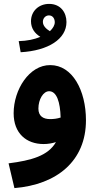

<svg xmlns="http://www.w3.org/2000/svg" viewBox="-20 -735 504 985"><path d="M86 -467C228 -475 321 -535 321 -622C321 -671 291 -715 232 -715C179 -715 139 -678 139 -626C139 -589 159 -563 187 -546C157 -533 119 -525 76 -524ZM200 -623C200 -642 214 -656 231 -656C251 -656 261 -639 261 -621C261 -606 252 -590 236 -575C216 -587 200 -603 200 -623ZM54 230C272 212 421 91 421 -118C421 -272 351 -401 238 -401C130 -402 50 -275 50 -154C50 -51 115 4 204 4C227 4 248 0 267 -6C227 64 142 88 24 103ZM177 -178C177 -225 202 -267 232 -267C271 -267 289 -211 291 -132C273 -126 254 -124 237 -124C202 -124 177 -139 177 -178Z"/></svg>

Font: Noto Sans Arabic UI Cn
Style: Bold
Weight: 700
Width: 3
Designer: Monotype Design Team, Nadine Chahine and Nizar Qandah
Foundry: Monotype Imaging Inc.
Version: Version 2.010